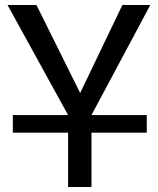

<svg xmlns="http://www.w3.org/2000/svg" viewBox="-20 -544 628 764"><path d="M344 -86H564V-16H344V200H251V-16H31V-86H251L10 -524H125L299 -174L467 -524H578Z"/></svg>

Font: ColatingCofangSans
Style: Regular
Weight: 400
Foundry: GNU
Version: Version 412.227;June 27, 2022;FontCreator 11.0.0.2412 32-bit